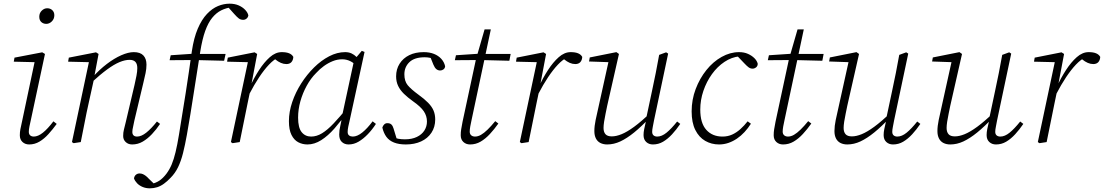

<svg xmlns="http://www.w3.org/2000/svg" viewBox="-20 -774 6014 1046"><path d="M88 -37Q88 -54 91 -70Q94 -86 100 -112L171 -448L181 -435L55 -438L59 -460L210 -489L225 -480L148 -120Q144 -103 140.5 -85.5Q137 -68 137 -56Q137 -43 144.5 -36.5Q152 -30 164 -30Q187 -30 213.5 -51Q240 -72 271 -113L289 -99Q267 -69 244 -43.5Q221 -18 195 -2.5Q169 13 139 13Q117 13 102.5 -0.5Q88 -14 88 -37ZM232 -644Q216 -644 205 -654Q194 -664 194 -683Q194 -703 207.5 -716Q221 -729 237 -729Q254 -729 265 -718.5Q276 -708 276 -691Q276 -671 262.5 -657.5Q249 -644 232 -644Z M381 6 372 0 467 -448 476 -435 351 -438 355 -460 503 -489 517 -480 493 -353V-348L463 -212Q451 -159 441 -106Q431 -53 420 0ZM700 13Q679 13 665 0Q651 -13 651 -33Q651 -52 655 -67.5Q659 -83 665 -108L713 -312Q719 -338 723.5 -361.5Q728 -385 728 -403Q728 -426 717.5 -437Q707 -448 686 -448Q661 -448 631 -435.5Q601 -423 563.5 -395.5Q526 -368 477 -323L476 -353H484Q522 -395 562 -425.5Q602 -456 640.5 -473Q679 -490 709 -490Q744 -490 761 -472Q778 -454 778 -422Q778 -399 773 -375.5Q768 -352 761 -323L712 -117Q709 -99 705 -83Q701 -67 701 -55Q701 -43 707.5 -36.5Q714 -30 727 -30Q750 -30 777 -51.5Q804 -73 835 -112L852 -99Q832 -69 808 -43.5Q784 -18 757.5 -2.5Q731 13 700 13Z M796 252Q775 252 757 244.5Q739 237 727 224.5Q715 212 710 198Q712 185 720.5 178Q729 171 740 171Q750 171 758 174.5Q766 178 774 184Q782 190 790 199L821 229L817 231H805L802 229Q829 223 848.5 210Q868 197 887 172Q904 149 915.5 121.5Q927 94 936.5 54.5Q946 15 955 -40Q974 -154 991.5 -266.5Q1009 -379 1025 -494Q1036 -568 1057.5 -618Q1079 -668 1107.5 -698Q1136 -728 1167.5 -741Q1199 -754 1231 -754Q1259 -754 1280.5 -744.5Q1302 -735 1316 -720Q1330 -705 1333 -690Q1331 -679 1323 -672.5Q1315 -666 1305 -666Q1291 -666 1281 -673.5Q1271 -681 1255 -699L1222 -736L1226 -739H1239L1245 -735Q1212 -731 1185 -717.5Q1158 -704 1136 -677Q1114 -650 1098 -605.5Q1082 -561 1071 -493Q1053 -382 1035.5 -267Q1018 -152 998 -39Q988 17 977 60.5Q966 104 950 137Q934 170 909 195Q891 214 873 227Q855 240 836 246Q817 252 796 252ZM904 -446 910 -473 1043 -482 1045 -480H1209L1201 -443L1040 -447Z M1338 -261 1331 -302H1342Q1364 -350 1391.5 -392.5Q1419 -435 1450 -462.5Q1481 -490 1515 -490Q1540 -490 1555.5 -483.5Q1571 -477 1578 -464Q1577 -446 1567.5 -435.5Q1558 -425 1540 -425Q1525 -425 1510 -431.5Q1495 -438 1479 -451L1465 -462L1507 -467L1499 -463Q1472 -450 1445.5 -422Q1419 -394 1392 -353.5Q1365 -313 1338 -261ZM1238 0 1333 -448 1342 -435 1217 -438 1221 -460 1367 -489 1381 -480 1349 -311 1348 -303 1329 -212Q1318 -159 1307.5 -106Q1297 -53 1286 0L1247 6Z M1655 13Q1628 13 1605 1Q1582 -11 1568 -39Q1554 -67 1554 -114Q1554 -165 1572 -218Q1590 -271 1621 -319.5Q1652 -368 1691 -406.5Q1730 -445 1773.5 -467.5Q1817 -490 1860 -490Q1880 -490 1895 -483Q1910 -476 1922 -464Q1934 -452 1944 -434L1927 -410Q1910 -430 1889 -440.5Q1868 -451 1844 -451Q1818 -451 1793 -441Q1768 -431 1745 -414.5Q1722 -398 1702 -376Q1673 -347 1651 -307Q1629 -267 1616.5 -222.5Q1604 -178 1604 -133Q1604 -78 1623.5 -54Q1643 -30 1675 -30Q1705 -30 1734.5 -48Q1764 -66 1797.5 -101.5Q1831 -137 1874 -189L1880 -165H1873Q1838 -115 1802.5 -74.5Q1767 -34 1730 -10.5Q1693 13 1655 13ZM1879 13Q1857 13 1842.5 -0.5Q1828 -14 1828 -41Q1828 -54 1829.5 -65Q1831 -76 1834 -88.5Q1837 -101 1840 -117L1839 -121L1910 -450L1914 -453L1951 -497L1966 -491L1885 -118Q1881 -101 1877.5 -84.5Q1874 -68 1874 -55Q1874 -42 1882 -36Q1890 -30 1902 -30Q1926 -30 1953.5 -52Q1981 -74 2010 -113L2028 -99Q2008 -68 1984 -43Q1960 -18 1934 -2.5Q1908 13 1879 13Z M2191 13Q2153 13 2126.5 2.5Q2100 -8 2085 -28.5Q2070 -49 2063 -79Q2066 -89 2073 -96Q2080 -103 2090 -103Q2105 -103 2112.5 -95.5Q2120 -88 2124 -74L2145 -5L2116 -29Q2134 -21 2150 -18Q2166 -15 2186 -15Q2224 -15 2251 -28Q2278 -41 2292 -63Q2306 -85 2306 -112Q2306 -142 2289 -167.5Q2272 -193 2229 -223Q2201 -243 2180.5 -263Q2160 -283 2149 -306Q2138 -329 2138 -358Q2138 -397 2157 -427Q2176 -457 2209.5 -473.5Q2243 -490 2288 -490Q2320 -490 2344 -480.5Q2368 -471 2384 -453.5Q2400 -436 2405 -413Q2404 -402 2396 -396Q2388 -390 2378 -390Q2366 -390 2357 -397.5Q2348 -405 2341 -422L2319 -477L2349 -452Q2337 -456 2323 -459Q2309 -462 2294 -462Q2238 -462 2210.5 -435.5Q2183 -409 2183 -369Q2183 -332 2201 -310Q2219 -288 2260 -258Q2292 -235 2312.5 -214Q2333 -193 2342 -171.5Q2351 -150 2351 -123Q2351 -82 2330.5 -51Q2310 -20 2274 -3.5Q2238 13 2191 13Z M2458 -446 2464 -473 2599 -482 2600 -480H2762L2755 -443L2597 -447H2595ZM2541 13Q2519 13 2504.5 -0.5Q2490 -14 2490 -37Q2490 -54 2492.5 -69.5Q2495 -85 2500 -111L2573 -451L2620 -614H2654L2549 -120Q2545 -102 2542 -85.5Q2539 -69 2539 -57Q2539 -44 2547 -37Q2555 -30 2568 -30Q2584 -30 2600.5 -39.5Q2617 -49 2636.5 -68Q2656 -87 2678 -114L2695 -101Q2673 -70 2649 -44Q2625 -18 2598.5 -2.5Q2572 13 2541 13Z M2912 -261 2905 -302H2916Q2938 -350 2965.5 -392.5Q2993 -435 3024 -462.5Q3055 -490 3089 -490Q3114 -490 3129.5 -483.5Q3145 -477 3152 -464Q3151 -446 3141.5 -435.5Q3132 -425 3114 -425Q3099 -425 3084 -431.5Q3069 -438 3053 -451L3039 -462L3081 -467L3073 -463Q3046 -450 3019.5 -422Q2993 -394 2966 -353.5Q2939 -313 2912 -261ZM2812 0 2907 -448 2916 -435 2791 -438 2795 -460 2941 -489 2955 -480 2923 -311 2922 -303 2903 -212Q2892 -159 2881.5 -106Q2871 -53 2860 0L2821 6Z M3288 13Q3267 13 3251 5Q3235 -3 3226.5 -19.5Q3218 -36 3218 -60Q3218 -87 3225 -120.5Q3232 -154 3239 -184L3298 -451L3305 -435L3189 -439L3193 -461L3338 -490L3352 -480L3288 -198Q3284 -177 3279 -154Q3274 -131 3271 -110.5Q3268 -90 3268 -77Q3268 -55 3278.5 -43Q3289 -31 3313 -31Q3337 -31 3366.5 -43Q3396 -55 3435 -83.5Q3474 -112 3525 -161L3530 -135H3522Q3475 -85 3435 -52.5Q3395 -20 3359.5 -3.5Q3324 13 3288 13ZM3537 13Q3515 13 3500.5 -0.5Q3486 -14 3486 -38Q3486 -54 3489.5 -70.5Q3493 -87 3500 -118H3498L3532 -278Q3543 -327 3552.5 -376.5Q3562 -426 3571 -475L3609 -489L3620 -482L3543 -118Q3540 -101 3536.5 -84Q3533 -67 3533 -56Q3533 -43 3540.5 -36.5Q3548 -30 3561 -30Q3585 -30 3611 -51Q3637 -72 3669 -112L3686 -99Q3665 -68 3641.5 -42.5Q3618 -17 3592.5 -2Q3567 13 3537 13Z M3897 13Q3856 13 3822 -6.5Q3788 -26 3768 -66Q3748 -106 3748 -167Q3748 -231 3770 -289Q3792 -347 3828.5 -392.5Q3865 -438 3911.5 -464Q3958 -490 4006 -490Q4034 -490 4055 -480.5Q4076 -471 4090 -457Q4104 -443 4108 -427Q4108 -414 4099 -407Q4090 -400 4080 -400Q4068 -400 4058 -407.5Q4048 -415 4035 -429L3992 -474H4024V-467H4009Q3966 -463 3927 -437Q3888 -411 3858.5 -370Q3829 -329 3812 -279Q3795 -229 3795 -177Q3795 -103 3828 -66.5Q3861 -30 3916 -30Q3945 -30 3969 -41Q3993 -52 4014 -71Q4035 -90 4053 -113L4071 -100Q4055 -75 4036 -54.5Q4017 -34 3995 -19Q3973 -4 3948.5 4.5Q3924 13 3897 13Z M4163 -446 4169 -473 4304 -482 4305 -480H4467L4460 -443L4302 -447H4300ZM4246 13Q4224 13 4209.5 -0.5Q4195 -14 4195 -37Q4195 -54 4197.5 -69.5Q4200 -85 4205 -111L4278 -451L4325 -614H4359L4254 -120Q4250 -102 4247 -85.5Q4244 -69 4244 -57Q4244 -44 4252 -37Q4260 -30 4273 -30Q4289 -30 4305.5 -39.5Q4322 -49 4341.5 -68Q4361 -87 4383 -114L4400 -101Q4378 -70 4354 -44Q4330 -18 4303.5 -2.5Q4277 13 4246 13Z M4596 13Q4575 13 4559 5Q4543 -3 4534.5 -19.5Q4526 -36 4526 -60Q4526 -87 4533 -120.5Q4540 -154 4547 -184L4606 -451L4613 -435L4497 -439L4501 -461L4646 -490L4660 -480L4596 -198Q4592 -177 4587 -154Q4582 -131 4579 -110.5Q4576 -90 4576 -77Q4576 -55 4586.5 -43Q4597 -31 4621 -31Q4645 -31 4674.5 -43Q4704 -55 4743 -83.5Q4782 -112 4833 -161L4838 -135H4830Q4783 -85 4743 -52.5Q4703 -20 4667.5 -3.5Q4632 13 4596 13ZM4845 13Q4823 13 4808.5 -0.5Q4794 -14 4794 -38Q4794 -54 4797.5 -70.5Q4801 -87 4808 -118H4806L4840 -278Q4851 -327 4860.5 -376.5Q4870 -426 4879 -475L4917 -489L4928 -482L4851 -118Q4848 -101 4844.5 -84Q4841 -67 4841 -56Q4841 -43 4848.5 -36.5Q4856 -30 4869 -30Q4893 -30 4919 -51Q4945 -72 4977 -112L4994 -99Q4973 -68 4949.5 -42.5Q4926 -17 4900.5 -2Q4875 13 4845 13Z M5157 13Q5136 13 5120 5Q5104 -3 5095.5 -19.5Q5087 -36 5087 -60Q5087 -87 5094 -120.5Q5101 -154 5108 -184L5167 -451L5174 -435L5058 -439L5062 -461L5207 -490L5221 -480L5157 -198Q5153 -177 5148 -154Q5143 -131 5140 -110.5Q5137 -90 5137 -77Q5137 -55 5147.5 -43Q5158 -31 5182 -31Q5206 -31 5235.5 -43Q5265 -55 5304 -83.5Q5343 -112 5394 -161L5399 -135H5391Q5344 -85 5304 -52.5Q5264 -20 5228.5 -3.5Q5193 13 5157 13ZM5406 13Q5384 13 5369.5 -0.5Q5355 -14 5355 -38Q5355 -54 5358.5 -70.5Q5362 -87 5369 -118H5367L5401 -278Q5412 -327 5421.5 -376.5Q5431 -426 5440 -475L5478 -489L5489 -482L5412 -118Q5409 -101 5405.5 -84Q5402 -67 5402 -56Q5402 -43 5409.5 -36.5Q5417 -30 5430 -30Q5454 -30 5480 -51Q5506 -72 5538 -112L5555 -99Q5534 -68 5510.5 -42.5Q5487 -17 5461.5 -2Q5436 13 5406 13Z M5734 -261 5727 -302H5738Q5760 -350 5787.5 -392.5Q5815 -435 5846 -462.5Q5877 -490 5911 -490Q5936 -490 5951.5 -483.5Q5967 -477 5974 -464Q5973 -446 5963.5 -435.5Q5954 -425 5936 -425Q5921 -425 5906 -431.5Q5891 -438 5875 -451L5861 -462L5903 -467L5895 -463Q5868 -450 5841.5 -422Q5815 -394 5788 -353.5Q5761 -313 5734 -261ZM5634 0 5729 -448 5738 -435 5613 -438 5617 -460 5763 -489 5777 -480 5745 -311 5744 -303 5725 -212Q5714 -159 5703.5 -106Q5693 -53 5682 0L5643 6Z"/></svg>

Font: Source Serif 4 18pt Light
Style: Italic
Weight: 300
Italic angle: -12°
Designer: Frank Grießhammer
Foundry: Adobe Systems Incorporated
Version: Version 4.004;hotconv 1.0.116;makeotfexe 2.5.65601